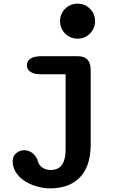

<svg xmlns="http://www.w3.org/2000/svg" viewBox="-20 -784 659 1052"><path d="M405 -572Q378.5 -572 356.5 -584.8Q334.5 -597.5 321.8 -619.5Q309 -641.5 309 -668Q309 -695 321.8 -716.8Q334.5 -738.5 356.5 -751.2Q378.5 -764 405 -764Q432 -764 453.5 -751.2Q475 -738.5 488 -716.8Q501 -695 501 -668Q501 -641.5 488 -619.5Q475 -597.5 453.5 -584.8Q432 -572 405 -572ZM49.5 99Q49.5 71.5 69 55.2Q88.5 39 113.5 39Q134 39 152.8 51.2Q171.5 63.5 184 88Q190 118.5 210.5 133Q231 147.5 258 147.5Q283.5 147.5 301.8 136Q320 124.5 329.8 99Q339.5 73.5 339.5 32.5V-377H206Q167.5 -377 147.5 -389.8Q127.5 -402.5 127.5 -426.5Q127.5 -450.5 147.5 -463.2Q167.5 -476 206 -476H408Q477 -476 477 -399V4.5Q477 74.5 458.8 121.5Q440.5 168.5 409.2 196.2Q378 224 338.8 236Q299.5 248 258 248Q220 248 183 237.8Q146 227.5 115.8 208Q85.5 188.5 67.5 161Q49.5 133.5 49.5 99Z"/></svg>

Font: Sono ExtraLight Monospace SemiBold
Style: Regular
Weight: 600
Version: Version 2.112